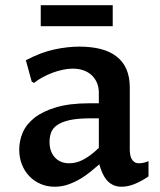

<svg xmlns="http://www.w3.org/2000/svg" viewBox="-20 -706 613 736"><path d="M360.8 -76.2Q348.1 -65.4 330.3 -50.5Q312.5 -35.6 290.8 -22.2Q269 -8.8 243.4 0.5Q217.8 9.8 189.5 9.8Q160.6 9.8 136 -0.7Q111.3 -11.2 93 -30Q74.7 -48.8 64.2 -75Q53.7 -101.1 53.7 -132.8Q53.7 -166 67.1 -197.8Q80.6 -229.5 112.1 -254.4Q143.6 -279.3 195.3 -294.7Q247.1 -310.1 323.2 -310.1H358.9V-350.1Q358.9 -371.6 351.6 -388.7Q344.2 -405.8 331.1 -418Q317.9 -430.2 299.6 -436.5Q281.2 -442.9 258.8 -442.9Q241.2 -442.9 221.2 -438.7Q201.2 -434.6 181.6 -427.2Q162.1 -419.9 143.6 -409.9Q125 -399.9 110.4 -388.2L101.6 -393.1L79.1 -475.1Q138.2 -505.9 189 -516.6Q239.7 -527.3 284.2 -527.3Q330.1 -527.3 366 -518.1Q401.9 -508.8 426.8 -489.5Q451.7 -470.2 464.6 -440.7Q477.5 -411.1 477.5 -370.6V-131.3Q477.5 -124 478.8 -115.2Q480 -106.4 483.6 -98.6Q487.3 -90.8 494.4 -85.4Q501.5 -80.1 513.2 -80.1Q520 -80.1 529.8 -82Q539.6 -84 549.3 -88.4V-29.8Q522.9 -11.7 496.8 -1Q470.7 9.8 445.8 9.8Q426.3 9.8 412.1 2.4Q397.9 -4.9 388.2 -16.8Q378.4 -28.8 371.8 -44.2Q365.2 -59.6 360.8 -76.2ZM358.9 -252.4H328.1Q277.3 -252.4 246.3 -245.4Q215.3 -238.3 198.2 -225.8Q181.2 -213.4 175.5 -197Q169.9 -180.7 169.9 -161.6Q169.9 -141.6 175.8 -126.5Q181.6 -111.3 191.7 -101.1Q201.7 -90.8 215.3 -85.4Q229 -80.1 244.6 -80.1Q256.3 -80.1 269 -82.8Q281.7 -85.4 295.7 -92.3Q309.6 -99.1 325.2 -110.4Q340.8 -121.6 358.9 -139.2ZM136.2 -686H412.1V-605.5H136.2Z"/></svg>

Font: Proza Libre
Style: Medium
Weight: 500
Designer: Jasper de Waard
Foundry: Jasper de Waard
Version: Version 1.000; ttfautohint (v1.4.1.8-43bc)